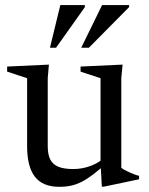

<svg xmlns="http://www.w3.org/2000/svg" viewBox="-20 -710 573 740"><path d="M164 -146.5Q164 -115 173.5 -95.8Q183 -76.5 204.5 -67.5Q226 -58.5 262 -58.5Q298 -58.5 331 -71.2Q364 -84 380 -102L395 -85.5Q365.5 -58 341.5 -39.5Q317.5 -21 296.2 -10Q275 1 254 5.5Q233 10 208.5 10Q144.5 10 114.5 -28.8Q84.5 -67.5 84.5 -146.5V-408.5L7.5 -434V-453.5L168.5 -461L164 -409ZM372.5 9.5 367.5 -82.5V-408.5L290.5 -434V-453.5L452.5 -461L447.5 -409V-63.5Q452 -59.5 460.2 -55Q468.5 -50.5 478.5 -46Q488.5 -41.5 498.2 -37.8Q508 -34 516 -32.5V-19L380 9.5ZM293 -526 373.5 -690.5H477.5V-682.5L322.5 -526ZM172.5 -526 212.5 -690.5H307V-682.5L196 -526Z"/></svg>

Font: Newsreader 36pt
Style: Regular
Weight: 400
Designer: Hugues Gentile
Foundry: Production Type
Version: Version 1.003